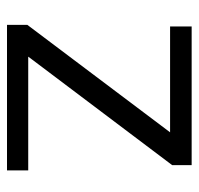

<svg xmlns="http://www.w3.org/2000/svg" viewBox="-30 -548 570 551"><g transform="rotate(90 255.5 -273.0)"><path d="M143.1 -68.5 152.1 -80.6 454.4 -481.6V-537.5H56.4V-475.6H345.1H360.2L351.1 -463.5L51.9 -66V-7.6H469.5V-68.5H158.2Z"/></g></svg>

Font: Vazir FD Light
Style: Regular
Weight: 300
Foundry: DejaVu fonts team - Redesigned by Saber Rastikerdar
Version: Version 21.10;October 20, 2019;FontCreator 12.0.0.2547 64-bi